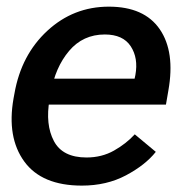

<svg xmlns="http://www.w3.org/2000/svg" viewBox="-20 -549 581 583"><path d="M21 -249.5Q0.5 -131.8 53.7 -58.6Q106.9 14.6 228.5 14.6Q303.7 14.6 362.5 -16.6Q421.4 -47.9 453.1 -87.9L389.2 -141.1Q363.3 -112.8 326.2 -91.8Q289.1 -70.8 242.7 -70.8Q169.9 -70.8 143.6 -120.8Q117.2 -170.9 130.4 -246.6L134.3 -267.6Q147.5 -344.2 189.7 -394.3Q231.9 -444.3 298.3 -444.3Q353.5 -444.3 377 -408.4Q400.4 -372.6 391.1 -321.3L388.7 -310.1H101.6L87.9 -231.4H483.9L491.2 -273.9Q512.2 -391.6 465.1 -460.2Q418 -528.8 310.5 -528.8Q203.1 -528.8 123.8 -455.6Q44.4 -382.3 23.9 -265.1Z"/></svg>

Font: Roboto Flex
Style: wght 500 wdth 100 opsz 14.0 GRAD 0.00 slnt -10.00 XTRA 468 XOPQ 96 YOPQ 79 YTLC 514 YTUC 712 YTAS 750 YTDE -203.00 YTFI 738
Weight: 500
Italic angle: -10°
Designer: Berlow after Robertson
Foundry: Google
Version: Version 3.100